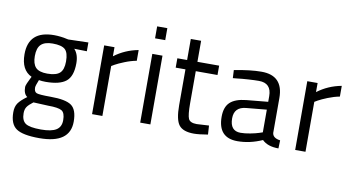

<svg xmlns="http://www.w3.org/2000/svg" viewBox="-86 -920 2524 1375"><g transform="rotate(10 1175.5 -232.5)"><path d="M262 235Q142 235 94.5 202.5Q47 170 47 84Q47 43 65 17.5Q83 -8 127 -40Q99 -58 99 -109Q99 -117 107.5 -137Q116 -157 124 -172L132 -188Q54 -224 54 -339Q54 -510 240 -510Q262 -510 288 -507Q314 -504 329 -500L344 -497L490 -501V-437L398 -439Q431 -404 431 -339Q431 -244 385 -207Q339 -170 237 -170Q210 -170 188 -174Q170 -130 170 -117Q170 -86 189 -78.5Q208 -71 291 -71Q401 -71 443 -41Q485 -11 485 76Q485 235 262 235ZM286 -5 177 -10Q145 14 133 32Q121 50 121 78Q121 131 150.5 151.5Q180 172 263 172Q339 172 374 150Q409 128 409 79Q409 25 383.5 10Q358 -5 286 -5ZM238 -230Q302 -230 329 -254.5Q356 -279 356 -339Q356 -403 330.5 -426Q305 -449 240 -449Q183 -449 156 -423.5Q129 -398 129 -339Q129 -283 153.5 -256.5Q178 -230 238 -230Z M605 0V-500H680V-434Q757 -492 854 -510V-432Q812 -424 768.5 -406.5Q725 -389 702 -376L680 -363V0Z M955 0V-500H1029V0ZM955 -613V-700H1029V-613Z M1441 -432H1283V-199Q1283 -113 1295 -86.5Q1307 -60 1355 -60L1444 -65L1448 0Q1382 11 1347 11Q1268 11 1238 -27.5Q1208 -66 1208 -172V-432H1137V-500H1208V-653H1283V-500H1441Z M1906 -347V-93Q1910 -56 1964 -49L1962 10Q1883 10 1843 -30Q1753 10 1663 10Q1522 10 1522 -143Q1522 -214 1559 -248.5Q1596 -283 1675 -291L1832 -306V-347Q1832 -442 1741 -442Q1710 -442 1663 -439Q1616 -436 1585 -432L1553 -429L1550 -487Q1667 -510 1748 -510Q1906 -510 1906 -347ZM1832 -249 1684 -235Q1598 -227 1598 -145Q1598 -53 1675 -53Q1706 -53 1745 -60.5Q1784 -68 1808 -76L1832 -84Z M2082 0V-500H2157V-434Q2234 -492 2331 -510V-432Q2289 -424 2245.5 -406.5Q2202 -389 2179 -376L2157 -363V0Z"/></g></svg>

Font: TypoPRO Titillium Text
Style: 400 wt
Weight: 400
Designer: Accademia di Belle Arti di Urbino and others
Foundry: Accademia di Belle Arti di Urbino and others.
Version: Version 25.000